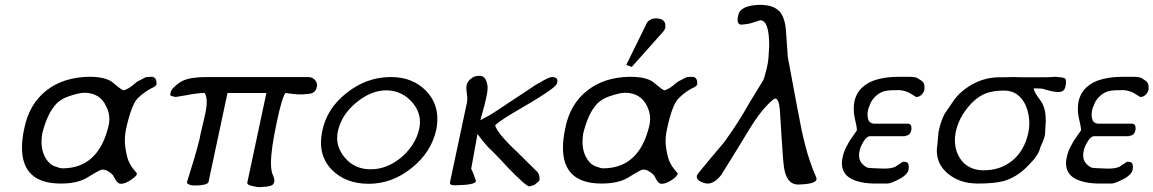

<svg xmlns="http://www.w3.org/2000/svg" viewBox="-20 -760 4776 795"><path d="M474 0Q462 -5 451 -29Q446 -41 422 -54Q417 -57 403 -58Q395 -58 340 -24Q300 0 232 0Q71 0 71 -149Q71 -183 80 -226Q100 -329 173 -386Q243 -440 347 -442Q350 -442 352 -442Q422 -442 451 -415Q485 -386 492 -386Q495 -386 513 -395Q518 -398 526.5 -404.5Q535 -411 548 -422Q566 -431 581 -439Q585 -442 606 -442Q628 -442 628 -416Q628 -413 628 -411Q627 -406 618 -400Q582 -384 550 -353Q524 -326 502 -226Q497 -202 497 -177Q497 -152 505.5 -115Q514 -78 544 -46Q547 -43 547 -40Q545 -30 522 -15Q498 1 482 1Q478 1 474 0ZM155 -208Q152 -189 152 -173Q152 -122 180 -90Q184 -86 189.5 -81Q195 -76 205 -72Q229 -63 238 -63Q387 -63 429 -237Q433 -252 433 -266Q433 -294 419 -321Q394 -375 330 -376Q307 -376 261 -360Q234 -350 216 -333Q177 -294 155 -208Z M1255 -441Q1273 -441 1283 -430Q1293 -419 1293 -407Q1293 -403 1292 -400Q1288 -379 1268 -373Q1260 -371 1232 -369Q1228 -369 1224 -369Q1210 -369 1193 -371Q1185 -372 1177 -373Q1169 -374 1162 -375Q1147 -355 1126 -254Q1102 -143 1102 -85Q1102 -49 1111 -33Q1116 -21 1116 -13Q1116 -11 1116 -9L1113 0Q1107 13 1065 14Q1060 15 1056 15Q1043 15 1029 11Q1004 7 1004 -2Q1004 -3 1004 -4L1083 -375H922L843 -5Q842 -1 828 4Q809 8 794 8Q789 8 785 8Q767 8 758 1Q755 0 754 -5Q789 -115 806 -183Q806 -185 811 -208Q816 -231 827 -276Q836 -314 836 -338Q836 -363 827 -375Q826 -375 821 -375Q810 -375 774 -370Q766 -368 750.5 -365.5Q735 -363 711 -359H703Q696 -361 692.5 -362Q689 -363 687 -364Q685 -365 685 -368Q685 -371 686 -375Q688 -389 707 -405Q724 -420 738 -426Q770 -441 835 -441Z M1593 -441Q1596 -441 1599 -441Q1690 -441 1746 -382Q1791 -334 1791 -267Q1791 -247 1787 -225Q1766 -129 1684 -64Q1603 1 1507 1Q1411 1 1353 -58Q1309 -104 1309 -170Q1309 -192 1314 -216Q1333 -311 1415 -375Q1495 -439 1593 -441ZM1380 -221Q1376 -205 1376 -189Q1376 -144 1409 -106Q1449 -59 1515 -59Q1581 -59 1640 -107Q1699 -157 1715 -223Q1719 -239 1719 -255Q1719 -298 1688 -335Q1646 -384 1582 -386Q1581 -386 1580 -386Q1517 -386 1456 -336Q1396 -287 1380 -221Z M1969 -262Q1972 -264 1976 -266Q1980 -268 1987 -272Q2009 -282 2078 -329L2175 -393Q2183 -399 2194 -406Q2205 -413 2219 -420Q2251 -440 2265 -441Q2288 -441 2288 -425Q2288 -419 2285 -412Q2278 -392 2102 -291Q2043 -255 2030 -241Q2040 -207 2120 -132L2203 -50Q2214 -40 2214 -22Q2214 -20 2214 -17Q2213 -10 2207 -6L2192 6Q2190 7 2185.5 8Q2181 9 2172 12Q2159 12 2086 -63Q2067 -84 2045.5 -106.5Q2024 -129 1999 -153Q1989 -164 1979 -176.5Q1969 -189 1957 -205L1931 -61Q1941 -42 1951 -10Q1947 6 1868 7Q1864 7 1861 7Q1843 7 1843 -2Q1843 -3 1843 -4L1914 -338Q1915 -343 1915 -350Q1915 -359 1913 -373Q1911 -389 1911 -398Q1911 -404 1912 -408Q1916 -425 1934 -437Q1945 -446 1966 -446Q1990 -446 1997 -413Q1999 -406 1999 -396Q1999 -389 1998 -381L1994 -358Q1992 -349 1989 -337Q1987 -326 1982 -310Z M2657 -662Q2667 -682 2694 -684Q2735 -684 2735 -654Q2735 -651 2735 -647Q2735 -641 2727 -630L2596 -483L2573 -491ZM2713 0Q2702 -5 2691 -29Q2685 -41 2661 -54Q2657 -57 2642 -58Q2634 -58 2580 -24Q2539 0 2471 0Q2311 0 2311 -148Q2311 -183 2320 -226Q2339 -329 2413 -386Q2482 -440 2586 -442Q2589 -442 2591 -442Q2662 -442 2691 -415Q2725 -386 2732 -386Q2735 -386 2752 -395Q2757 -398 2765.5 -404.5Q2774 -411 2787 -422Q2805 -431 2820 -439Q2824 -442 2845 -442Q2867 -442 2867 -416Q2867 -413 2867 -411Q2866 -406 2857 -400Q2821 -384 2790 -353Q2763 -326 2742 -226Q2736 -200 2736 -175Q2736 -151 2744.5 -114.5Q2753 -78 2783 -46Q2786 -44 2786 -41Q2786 -41 2786 -40Q2784 -30 2762 -15Q2737 1 2721 1Q2717 1 2713 0ZM2395 -208Q2392 -189 2392 -173Q2392 -122 2420 -90Q2423 -86 2429 -81Q2435 -76 2444 -72Q2468 -63 2477 -63Q2626 -63 2668 -237Q2672 -252 2672 -267Q2672 -295 2659 -321Q2633 -375 2569 -376Q2546 -376 2500 -360Q2473 -350 2455 -333Q2416 -294 2395 -208Z M3037 -697Q3045 -738 3126 -740Q3185 -740 3210 -710Q3232 -683 3235 -624L3242 -524L3281 -315Q3300 -212 3312 -167Q3330 -93 3359 -27Q3361 -23 3361 -19Q3361 2 3287 4Q3285 4 3284 4Q3244 4 3230 -48Q3227 -59 3224.5 -81Q3222 -103 3220 -137Q3218 -161 3215.5 -203Q3213 -245 3209 -306Q3205 -351 3190 -352Q3185 -352 3169 -337Q3124 -295 3073 -209Q3059 -185 3032 -141.5Q3005 -98 2966 -35Q2938 0 2911 0Q2904 0 2901 -1Q2865 -10 2865 -29Q2865 -31 2866 -34Q2867 -39 2922 -104Q2980 -172 2987 -183Q3012 -218 3036 -255.5Q3060 -293 3083 -334L3141 -429Q3145 -438 3155 -478Q3160 -498 3162 -521Q3164 -544 3165 -570Q3165 -676 3128 -676Q3128 -676 3128 -676Q3128 -676 3086 -663Q3078 -661 3069.5 -660Q3061 -659 3050 -658Q3034 -658 3034 -678Q3034 -686 3037 -697Z M3528 -220Q3528 -221 3528 -222Q3528 -235 3519 -272Q3515 -290 3515 -309Q3515 -325 3518 -341Q3531 -398 3591 -424Q3638 -442 3701 -442H3742Q3768 -442 3778 -437Q3797 -426 3802 -420Q3808 -412 3808 -398Q3808 -395 3808 -391Q3805 -372 3787 -361Q3781 -359 3774 -358Q3768 -361 3748 -374Q3729 -385 3703 -387Q3659 -387 3644 -383Q3611 -375 3588 -340Q3580 -323 3575 -308Q3572 -296 3572 -285Q3572 -277 3574 -269Q3579 -248 3601 -248H3738Q3754 -248 3754 -230Q3754 -227 3754 -224Q3751 -207 3741 -201Q3739 -200 3735 -199Q3731 -198 3725 -196H3582Q3569 -196 3555 -173Q3543 -153 3540 -139Q3537 -127 3537 -117Q3537 -93 3553 -79Q3558 -73 3571 -66Q3581 -64 3596 -63.5Q3611 -63 3635 -62Q3639 -62 3642 -62Q3670 -62 3686 -69Q3697 -76 3704.5 -81Q3712 -86 3718 -90Q3721 -90 3726 -90Q3743 -90 3743 -69Q3743 -64 3742 -58Q3739 -39 3709 -21L3706 -20Q3675 -3 3657 0H3605Q3543 0 3504 -20Q3466 -41 3466 -84Q3466 -94 3468 -104Q3474 -137 3491 -164Q3496 -176 3528 -220Z M4114 -440Q4122 -440 4137 -440Q4153 -440 4174 -441Q4201 -440 4214 -440H4310Q4321 -440 4334 -441Q4343 -442 4349 -442Q4353 -442 4358.5 -441.5Q4364 -441 4369 -440Q4380 -440 4391 -435Q4394 -429 4394 -420Q4394 -412 4391 -400Q4387 -379 4362 -379Q4342 -379 4309 -389Q4307 -390 4295 -393Q4286 -394 4274 -394Q4267 -394 4260 -394Q4261 -388 4262 -387Q4265 -375 4286 -347Q4310 -317 4310 -263Q4310 -258 4310 -254Q4309 -244 4308.5 -231.5Q4308 -219 4307 -203Q4305 -192 4300 -179Q4295 -166 4287 -148Q4281 -117 4234 -71Q4190 -26 4135 -10Q4095 0 4029 0Q3954 0 3905 -41Q3859 -79 3859 -136Q3859 -147 3861 -158Q3865 -206 3866 -213L3869 -226Q3876 -258 3889 -284Q3891 -289 3900.5 -302Q3910 -315 3925 -338Q3949 -375 3991 -402Q4049 -439 4114 -440ZM3934 -190Q3934 -184 3934 -178Q3934 -132 3961 -96Q3992 -57 4047 -55Q4050 -55 4054 -55Q4122 -55 4171 -94.5Q4220 -134 4237 -206Q4242 -228 4242 -250Q4242 -288 4227 -324Q4198 -385 4138 -385Q4092 -385 4061 -373Q4009 -352 3967 -287Q3946 -253 3938 -216Q3938 -216 3938 -216Q3938 -216 3937 -213Q3936 -209 3936 -202Q3934 -195 3934 -190Z M4456 -220Q4456 -221 4456 -222Q4456 -235 4447 -272Q4443 -290 4443 -309Q4443 -325 4446 -341Q4459 -398 4519 -424Q4566 -442 4629 -442H4670Q4696 -442 4706 -437Q4725 -426 4730 -420Q4736 -412 4736 -398Q4736 -395 4736 -391Q4733 -372 4715 -361Q4709 -359 4702 -358Q4696 -361 4676 -374Q4657 -385 4631 -387Q4587 -387 4572 -383Q4539 -375 4516 -340Q4508 -323 4503 -308Q4500 -296 4500 -285Q4500 -277 4502 -269Q4507 -248 4529 -248H4666Q4682 -248 4682 -230Q4682 -227 4682 -224Q4679 -207 4669 -201Q4667 -200 4663 -199Q4659 -198 4653 -196H4510Q4497 -196 4483 -173Q4471 -153 4468 -139Q4465 -127 4465 -117Q4465 -93 4481 -79Q4486 -73 4499 -66Q4509 -64 4524 -63.5Q4539 -63 4563 -62Q4567 -62 4570 -62Q4598 -62 4614 -69Q4625 -76 4632.5 -81Q4640 -86 4646 -90Q4649 -90 4654 -90Q4671 -90 4671 -69Q4671 -64 4670 -58Q4667 -39 4637 -21L4634 -20Q4603 -3 4585 0H4533Q4471 0 4432 -20Q4394 -41 4394 -84Q4394 -94 4396 -104Q4402 -137 4419 -164Q4424 -176 4456 -220Z"/></svg>

Font: New Athena Unicode
Style: Italic
Weight: 400
Designer: J. Rusten 1997; rev. by R. Hancock 2001, 2002, rev. by D. Mastronarde 2002-2019
Foundry: Society for Classical Studies (formerly American Philological Association)
Version: Version 5.008